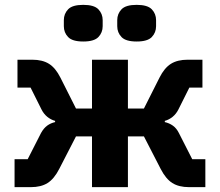

<svg xmlns="http://www.w3.org/2000/svg" viewBox="-20 -771 906 791"><path d="M40 0V-115H94L149 -223Q160 -243 174.5 -253.5Q189 -264 207 -268V-273Q189 -278 174.5 -290Q160 -302 151 -320L106 -410H52V-525H113Q155 -525 182 -508Q209 -491 229 -451L293 -324H359V-525H507V-324H573L637 -451Q657 -491 684 -508Q711 -525 753 -525H814V-410H760L715 -320Q706 -302 691.5 -290Q677 -278 659 -273V-268Q677 -264 692 -253.5Q707 -243 717 -223L772 -115H826V0H759Q717 0 690 -17Q663 -34 642 -75L573 -209H507V0H359V-209H293L224 -75Q203 -34 176 -17Q149 0 107 0ZM323 -600Q278 -600 260.5 -618.5Q243 -637 243 -663V-688Q243 -714 260.5 -732.5Q278 -751 323 -751Q368 -751 385.5 -732.5Q403 -714 403 -688V-663Q403 -637 385.5 -618.5Q368 -600 323 -600ZM543 -600Q498 -600 480.5 -618.5Q463 -637 463 -663V-688Q463 -714 480.5 -732.5Q498 -751 543 -751Q588 -751 605.5 -732.5Q623 -714 623 -688V-663Q623 -637 605.5 -618.5Q588 -600 543 -600Z"/></svg>

Font: IBM Plex Sans Var
Style: Regular
Weight: 400
Designer: Mike Abbink, Paul van der Laan, Pieter van Rosmalen
Foundry: Bold Monday
Version: Version 3.000